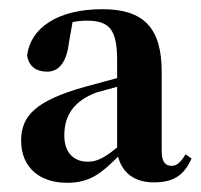

<svg xmlns="http://www.w3.org/2000/svg" viewBox="-20 -863 438 418"><path d="M126 -465C176 -465 201 -486 237 -522C246 -488 271 -466 315 -466C355 -466 380 -479 397 -518L384 -527C372 -508 365 -502 353 -502C340 -502 332 -511 332 -534V-707C332 -802 293 -843 203 -843C104 -843 46 -801 39 -742C43 -718 59 -707 83 -707C107 -707 125 -726 130 -770L138 -815C149 -817 159 -818 169 -818C219 -818 235 -798 235 -731V-693L165 -674C58 -644 26 -611 26 -557C26 -497 68 -465 126 -465ZM235 -542C206 -518 190 -511 171 -511C143 -511 120 -528 120 -568C120 -613 142 -644 191 -662L235 -674Z"/></svg>

Font: Source Han Serif KR Heavy
Style: Regular
Weight: 900
Designer: Ryoko NISHIZUKA 西塚涼子 (kana & ideographs); Frank Grießhammer (Latin, Greek & Cyrillic); Wenlong ZHANG 张文龙 (bopomofo); San
Foundry: Adobe
Version: Version 2.001;hotconv 1.1.0;makeotfexe 2.6.0